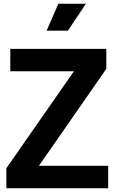

<svg xmlns="http://www.w3.org/2000/svg" viewBox="-20 -1006 611 1026"><path d="M14 -107 375 -625H35V-745H548V-638L188 -120H558V0H14ZM292 -986H439L343 -842H229Z"/></svg>

Font: Eudoxus Sans
Style: Bold
Weight: 700
Designer: Stijn de Vries
Foundry: tokotype
Version: Version 2.005